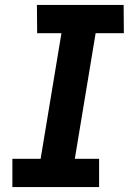

<svg xmlns="http://www.w3.org/2000/svg" viewBox="-20 -755 540 775"><path d="M30 0V-114H144L228 -621H130L129 -735H479L480 -621H366L282 -114H380V0Z"/></svg>

Font: Iosevka Term Curly Hv Obl
Style: Regular
Weight: 900
Italic angle: -9°
Designer: Belleve Invis
Foundry: Belleve Invis
Version: Version 32.3.0